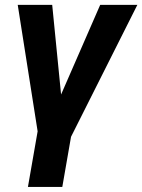

<svg xmlns="http://www.w3.org/2000/svg" viewBox="-20 -548 572 772"><path d="M225.6 -168 382.8 -528.3H532.2L265.6 2L230.5 203.6H92.3L131.3 -20L51.3 -528.3H189.9Z"/></svg>

Font: RobotoInd
Style: Bold Italic
Weight: 700
Italic angle: -12°
Designer: Google
Version: Version 2.001150; 2014